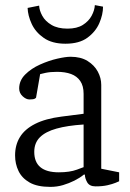

<svg xmlns="http://www.w3.org/2000/svg" viewBox="-20 -725 510 751"><path d="M177 6Q126 6 96 -11Q66 -28 52.5 -56Q39 -84 39 -117Q39 -158 58 -189Q77 -220 117.5 -240.5Q158 -261 221 -269L307 -280V-358Q307 -389 294 -408Q281 -427 258 -435.5Q235 -444 203 -444Q177 -444 158 -440Q139 -436 137 -435L121 -343Q121 -342 116 -339Q111 -336 95 -336Q82 -336 68.5 -348.5Q55 -361 55 -379Q55 -410 78.5 -433.5Q102 -457 136.5 -472.5Q171 -488 204 -495.5Q237 -503 256 -503Q296 -503 322.5 -486.5Q349 -470 362.5 -445Q376 -420 376 -393V-65L446 -51V-16Q444 -15 432 -10Q420 -5 400.5 -0.5Q381 4 354 4Q330 4 321 -12Q312 -28 312 -42H308Q292 -29 271 -18.5Q250 -8 226.5 -1Q203 6 177 6ZM210 -51Q253 -51 281 -61.5Q309 -72 307 -71V-238Q244 -234 201 -222Q158 -210 136 -188Q114 -166 114 -131Q114 -51 210 -51ZM236 -554Q184 -554 151.5 -576.5Q119 -599 104 -631.5Q89 -664 88 -694L133 -703Q134 -684 145.5 -663Q157 -642 181.5 -627.5Q206 -613 244 -613Q281 -613 304 -627.5Q327 -642 338.5 -663.5Q350 -685 351 -705L383 -699Q383 -668 368.5 -634.5Q354 -601 322 -577.5Q290 -554 236 -554Z"/></svg>

Font: Faustina Light Light
Style: Regular
Weight: 300
Version: Version 1.200